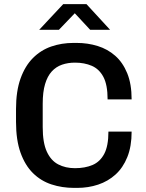

<svg xmlns="http://www.w3.org/2000/svg" viewBox="-20 -905 712 935"><path d="M341 10Q282 10 230.5 -7Q179 -24 140.5 -62Q102 -100 80 -161.5Q58 -223 58 -312V-374Q58 -461 80 -522.5Q102 -584 140.5 -622.5Q179 -661 229.5 -678.5Q280 -696 338 -696H353Q407 -696 455.5 -681Q504 -666 541 -633.5Q578 -601 599.5 -548.5Q621 -496 621 -421H504Q504 -492 483.5 -530.5Q463 -569 427 -584.5Q391 -600 345 -600Q311 -600 282 -590Q253 -580 232 -557Q211 -534 199.5 -495.5Q188 -457 188 -400V-286Q188 -210 208 -166.5Q228 -123 263.5 -104.5Q299 -86 345 -86Q394 -86 430.5 -101.5Q467 -117 487.5 -155.5Q508 -194 508 -264H621Q621 -192 600 -140Q579 -88 542.5 -55Q506 -22 458 -6Q410 10 356 10ZM171 -760 288 -885H401L516 -760H419L327 -859H362L267 -760Z"/></svg>

Font: Chivo Medium
Style: Regular
Weight: 500
Designer: Hector Gatti
Foundry: Omnibus-Type
Version: Version 2.002